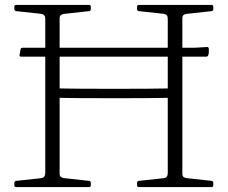

<svg xmlns="http://www.w3.org/2000/svg" viewBox="-20 -756 921 776"><path d="M163 0V-736H221V0ZM163 -400Q232 -398 301.5 -397.5Q371 -397 440 -397Q509 -397 578 -397.5Q647 -398 717 -400V-362Q647 -360 578 -359.5Q509 -359 440 -359Q371 -359 301.5 -359.5Q232 -360 163 -362ZM658 0V-736H717V0ZM541 0Q534 0 534 -7V-17Q534 -24 541 -25L643 -36Q652 -38 655 -43Q658 -48 658 -57V-220H717V-54Q717 -45 721.5 -41Q726 -37 735 -36L835 -25Q842 -24 842 -17V-7Q842 0 835 0ZM45 0Q38 0 38 -7V-17Q38 -24 46 -25L147 -36Q156 -38 159.5 -43Q163 -48 163 -57V-220H221V-54Q221 -45 226 -41Q231 -37 240 -36L340 -25Q347 -24 347 -17V-7Q347 0 340 0ZM534 -729Q534 -736 541 -736H835Q842 -736 842 -729V-719Q842 -712 835 -711L735 -700Q726 -699 721.5 -695Q717 -691 717 -682V-516H658V-679Q658 -689 655 -693.5Q652 -698 643 -700L541 -711Q534 -712 534 -719ZM38 -729Q38 -736 45 -736H340Q347 -736 347 -729V-719Q347 -712 340 -711L240 -700Q231 -699 226 -695Q221 -691 221 -682V-516H163V-679Q163 -689 159.5 -693.5Q156 -698 147 -700L46 -711Q38 -712 38 -719ZM65 -527Q58 -527 59 -534L63 -556Q64 -563 71 -563H766L817 -566Q824 -566 824 -558Q824 -552 824 -546Q824 -540 822 -534Q820 -527 813 -527Z"/></svg>

Font: Hahmlet ExtraLight
Style: Regular
Weight: 250
Designer: Minjoo Ham & Mark Frömberg
Foundry: hypertype
Version: Version 1.002